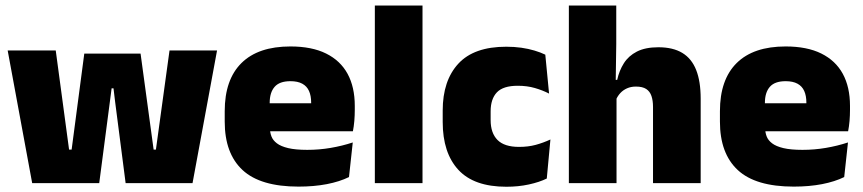

<svg xmlns="http://www.w3.org/2000/svg" viewBox="-20 -680 3205 713"><path d="M99.5 0 8.5 -492.5H187L236.5 -124.5H246L293 -481H502L550.5 -124.5H559L609.5 -492.5H786L695 0H446.5L407.5 -302L401.5 -352H394.5L388 -302L348.5 0Z M1088.5 13Q947 13 880.8 -48.5Q814.5 -110 814.5 -228.5V-267Q814.5 -384.5 876.8 -446Q939 -507.5 1058.5 -507.5Q1138 -507.5 1191 -481.2Q1244 -455 1270.8 -405.8Q1297.5 -356.5 1297.5 -287V-271.5Q1297.5 -251.5 1295.8 -230.8Q1294 -210 1290.5 -192.5H1132Q1134 -223 1134.8 -250Q1135.5 -277 1135.5 -298.5Q1135.5 -324.5 1127.5 -342.2Q1119.5 -360 1102.5 -369.2Q1085.5 -378.5 1058.5 -378.5Q1018 -378.5 999.8 -357.5Q981.5 -336.5 981.5 -298V-253.5L982.5 -234.5V-203.5Q982.5 -188 988 -173.5Q993.5 -159 1008.2 -147.8Q1023 -136.5 1050.2 -130Q1077.5 -123.5 1121 -123.5Q1165.5 -123.5 1208 -130.8Q1250.5 -138 1290 -151L1276 -22.5Q1241.5 -5.5 1193.8 3.8Q1146 13 1088.5 13ZM908 -192.5V-296.5H1255V-192.5Z M1372 0V-659.5H1549V0Z M1860.5 13.5Q1740 13.5 1682 -49.5Q1624 -112.5 1624 -227V-269.5Q1624 -380.5 1682 -443.5Q1740 -506.5 1860 -506.5Q1889.5 -506.5 1916 -502.8Q1942.5 -499 1965 -492.2Q1987.5 -485.5 2005 -477L2019 -332.5Q1994.5 -345 1966 -353.2Q1937.5 -361.5 1902.5 -361.5Q1848.5 -361.5 1825.2 -337Q1802 -312.5 1802 -266.5V-234Q1802 -186 1827.5 -160.2Q1853 -134.5 1907.5 -134.5Q1941.5 -134.5 1969.2 -142Q1997 -149.5 2024 -162L2010.5 -17Q1983 -3.5 1944 5Q1905 13.5 1860.5 13.5Z M2405 0V-283Q2405 -306.5 2399.2 -323.5Q2393.5 -340.5 2379.8 -349.5Q2366 -358.5 2341.5 -358.5Q2323 -358.5 2308.5 -352Q2294 -345.5 2284 -334.8Q2274 -324 2268 -310.5L2232 -383.5H2272Q2279.5 -418 2296.8 -445.2Q2314 -472.5 2345.2 -488.5Q2376.5 -504.5 2425 -504.5Q2479 -504.5 2513.8 -483.5Q2548.5 -462.5 2565.2 -420.2Q2582 -378 2582 -313.5V0ZM2092.5 0V-659.5H2268.5V-516.5L2266 -345.5L2269.5 -331.5V0Z M2927.5 13Q2786 13 2719.8 -48.5Q2653.5 -110 2653.5 -228.5V-267Q2653.5 -384.5 2715.8 -446Q2778 -507.5 2897.5 -507.5Q2977 -507.5 3030 -481.2Q3083 -455 3109.8 -405.8Q3136.5 -356.5 3136.5 -287V-271.5Q3136.5 -251.5 3134.8 -230.8Q3133 -210 3129.5 -192.5H2971Q2973 -223 2973.8 -250Q2974.5 -277 2974.5 -298.5Q2974.5 -324.5 2966.5 -342.2Q2958.5 -360 2941.5 -369.2Q2924.5 -378.5 2897.5 -378.5Q2857 -378.5 2838.8 -357.5Q2820.5 -336.5 2820.5 -298V-253.5L2821.5 -234.5V-203.5Q2821.5 -188 2827 -173.5Q2832.5 -159 2847.2 -147.8Q2862 -136.5 2889.2 -130Q2916.5 -123.5 2960 -123.5Q3004.5 -123.5 3047 -130.8Q3089.5 -138 3129 -151L3115 -22.5Q3080.5 -5.5 3032.8 3.8Q2985 13 2927.5 13ZM2747 -192.5V-296.5H3094V-192.5Z"/></svg>

Font: Anek Odia ExtraBold
Style: Regular
Weight: 800
Designer: Yesha Goshar & Mahesh Sahu (Odia), Yesha Goshar (Latin)
Foundry: Ek Type
Version: Version 1.003